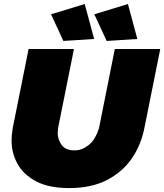

<svg xmlns="http://www.w3.org/2000/svg" viewBox="-20 -950 838 980"><path d="M303.5 -741 240.5 -877 412.5 -929.5 460.5 -751ZM524.5 -741 461.5 -877 633 -929.5 681 -751ZM332.5 10Q232.5 10 168 -22.5Q100.5 -57.5 69.8 -113Q39 -168.5 39 -232.5Q39 -261.5 45 -296.5L126 -700H357.5L276.5 -296.5L274.5 -270.5Q274.5 -239.5 294 -211Q313.5 -182.5 361.5 -182.5Q398.5 -182.5 432.5 -209.5Q466.5 -236.5 485.5 -296.5L566 -700H798L717 -296.5Q699.5 -209 652 -140.2Q604.5 -71.5 524 -30Q444.5 10 332.5 10Z"/></svg>

Font: Argentum Sans Black
Style: Italic
Weight: 900
Italic angle: -11°
Designer: Julieta Ulanovsky (font), Cristiano Sobral (main changes and remaster)
Foundry: Julieta Ulanovsky (font), Cristiano Sobral (main changes and remaster)
Version: Version 2.007;June 15, 2022;FontCreator 14.0.0.2814 64-bit; 